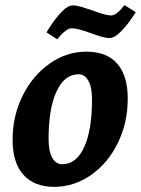

<svg xmlns="http://www.w3.org/2000/svg" viewBox="-20 -713 548 747"><path d="M29 -169Q29 -262 68 -340.5Q107 -419 173 -465.5Q239 -512 316 -512Q395 -512 436 -465.5Q477 -419 477 -329Q477 -236 438.5 -157Q400 -78 334 -32Q268 14 191 14Q113 14 71 -33Q29 -80 29 -169ZM338 -326Q338 -373 324 -398.5Q310 -424 286 -424Q231 -424 200 -357.5Q169 -291 169 -172Q169 -125 183 -99.5Q197 -74 222 -74Q277 -74 307.5 -140.5Q338 -207 338 -326ZM263 -692Q277 -692 297.5 -686Q318 -680 338 -673Q390 -653 412 -653Q423 -653 434.5 -662Q446 -671 454 -680.5Q462 -690 464 -693L508 -666Q504 -658 487 -634Q470 -610 447.5 -587.5Q425 -565 406 -565Q392 -565 372 -571Q352 -577 333 -584Q282 -603 259 -603Q248 -603 235.5 -593.5Q223 -584 214 -573.5Q205 -563 203 -560L161 -587Q165 -595 182 -620Q199 -645 221.5 -668.5Q244 -692 263 -692Z"/></svg>

Font: Andada Pro ExtraBold
Style: Italic
Weight: 800
Italic angle: -6.99998°
Designer: Carolina Giovagnoli
Foundry: Huerta Tipografica
Version: Version 3.005; ttfautohint (v1.8.4)